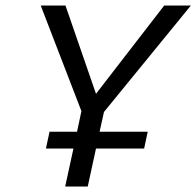

<svg xmlns="http://www.w3.org/2000/svg" viewBox="-20 -678 714 698"><path d="M358 -271 342 -199H517L504 -138H329L299 0H217L247 -138H147L160 -199H260L276 -274L128 -658H218L329 -337L577 -658H674Z"/></svg>

Font: EauTestInfant Medium
Style: Italic
Weight: 500
Italic angle: -12°
Designer: Christian Thalmann (Catharsis Fonts)
Version: Version 0.001;PS 000.001;hotconv 1.0.88;makeotf.lib2.5.64775